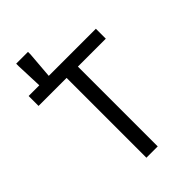

<svg xmlns="http://www.w3.org/2000/svg" viewBox="-262 -986 1080 1080"><g transform="rotate(-45 278.0 -446.0)"><path d="M323 0H233V-635H10V-714H545V-635H323ZM97 -662 89 -872V-892H183V-872L166 -662Z"/></g></svg>

Font: Noto Sans Tifinagh
Style: Regular
Weight: 400
Designer: JamraPatel
Foundry: JamraPatel LLC
Version: Version 2.004; ttfautohint (v1.8.4.7-5d5b)